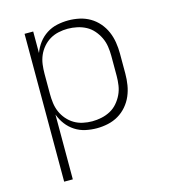

<svg xmlns="http://www.w3.org/2000/svg" viewBox="-110 -617 821 922"><g transform="rotate(-15 300.0 -156.5)"><path d="M95 215V-520H138V-413Q148 -440 165 -462.5Q182 -485 206 -500.5Q230 -516 258 -522Q286 -528 314 -528Q342 -528 369.5 -522Q397 -516 421 -502Q445 -488 463.5 -466.5Q482 -445 493 -419.5Q504 -394 508.5 -366Q513 -338 513 -310V-210Q513 -182 508.5 -154Q504 -126 493 -100.5Q482 -75 463.5 -53.5Q445 -32 421 -18Q397 -4 369.5 2Q342 8 314 8Q286 8 258 2Q230 -4 206 -19.5Q182 -35 165 -57.5Q148 -80 138 -107V215ZM301 -30Q324 -30 347.5 -35Q371 -40 391.5 -51Q412 -62 427.5 -80Q443 -98 453 -119Q463 -140 466.5 -163.5Q470 -187 470 -210V-310Q470 -333 466.5 -356.5Q463 -380 453 -401Q443 -422 427.5 -440Q412 -458 391.5 -469Q371 -480 347.5 -485Q324 -490 301 -490Q278 -490 255 -485Q232 -480 212.5 -468.5Q193 -457 177.5 -439Q162 -421 153 -400Q144 -379 141 -356Q138 -333 138 -310V-210Q138 -187 141 -164Q144 -141 153 -120Q162 -99 177.5 -81Q193 -63 212.5 -51.5Q232 -40 255 -35Q278 -30 301 -30Z"/></g></svg>

Font: Iosevka SS04 XLt Ex
Style: Regular
Weight: 200
Width: 7
Monospace: yes
Designer: Belleve Invis
Foundry: Belleve Invis
Version: Version 19.0.0; ttfautohint (v1.8.4)